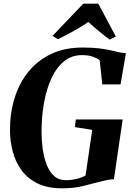

<svg xmlns="http://www.w3.org/2000/svg" viewBox="-20 -1010 724 1040"><path d="M316 10Q238 10 184 -16.2Q130 -42.5 97.2 -87Q64.5 -131.5 49.5 -187.2Q34.5 -243 34 -302Q33.5 -396 58.8 -478Q84 -560 134 -621.5Q184 -683 257.2 -717.8Q330.5 -752.5 427 -752.5Q481 -752.5 517.2 -748Q553.5 -743.5 578.8 -737.5Q604 -731.5 624.5 -727Q633.5 -725.5 642.8 -724Q652 -722.5 662 -722L633 -553H534L520 -684Q508 -693.5 484 -702.5Q460 -711.5 424 -711.5Q368.5 -711.5 327.2 -678.2Q286 -645 259 -586.8Q232 -528.5 218.5 -453.2Q205 -378 205 -295Q205 -250 211.2 -204.2Q217.5 -158.5 232.2 -119.8Q247 -81 272.2 -57.5Q297.5 -34 336 -34Q365.5 -34 394 -40.8Q422.5 -47.5 443.5 -59.5L479.5 -306.5L386 -321.5L390.5 -363H644.5L597 -39Q580.5 -39 559.5 -34.8Q538.5 -30.5 517.5 -25Q477.5 -14.5 428.8 -2.2Q380 10 316 10ZM264.5 -815.5 431 -990H512.5L607.5 -812L574.5 -795.5Q543.5 -818 514 -842.5Q484.5 -867 458.5 -891Q421 -865 378.2 -841.5Q335.5 -818 294 -797.5Z"/></svg>

Font: Merriweather 96pt ExtraBold
Style: Italic
Weight: 800
Italic angle: -7.8°
Version: Version 2.101